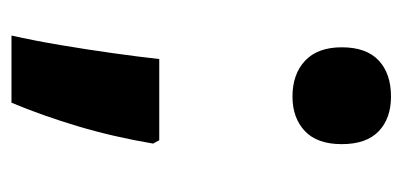

<svg xmlns="http://www.w3.org/2000/svg" viewBox="-208 -366 718 343"><g transform="rotate(90 151.5 -195.0)"><path d="M65 -446Q65 -490 88.5 -512Q112 -534 153 -534Q192 -534 215 -512Q238 -490 238 -446Q238 -402 214.5 -380Q191 -358 153 -358Q113 -358 89 -380.5Q65 -403 65 -446ZM231 -120 237 -109Q225 -38 206 25.5Q187 89 164 144H44Q53 104 61 56.5Q69 9 75.5 -37.5Q82 -84 86 -120Z"/></g></svg>

Font: Noto Sans Sinhala Condensed ExtraBold
Style: Regular
Weight: 800
Width: 3
Designer: Jelle Bosma - Monotype Design Team
Foundry: Monotype Imaging Inc.
Version: Version 2.006; ttfautohint (v1.8.4.7-5d5b)